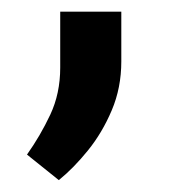

<svg xmlns="http://www.w3.org/2000/svg" viewBox="-20 -127 311 330"><path d="M83.5 -10.7V-106.9H188.5V-21.5Q188.5 23.9 172.1 62.5Q155.8 101.1 131.1 131.6Q106.4 162.1 81.1 182.6L26.4 138.7Q49.3 106.4 66.4 70.1Q83.5 33.7 83.5 -10.7Z"/></svg>

Font: Vazirmatn RD FD SemiBold
Style: Regular
Weight: 600
Designer: Saber Rastikerdar
Foundry: Saber Rastikerdar
Version: Version 33.003